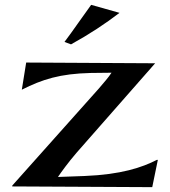

<svg xmlns="http://www.w3.org/2000/svg" viewBox="-20 -769 702 792"><path d="M88 -511 70 -399C155 -442 228 -465 354 -468L440 -469C427 -449 410 -430 387 -403L31 -4L30 0L608 3L631 -109L628 -110C566 -78 479 -49 329 -43L219 -39C234 -61 260 -97 295 -138L620 -508ZM246 -596 273 -586C351 -629 414 -671 473 -716L356 -749C320 -700 283 -645 246 -596Z"/></svg>

Font: Coconat Demi
Style: Regular
Weight: 400
Designer: Sara Lavazza
Foundry: Collletttivo
Version: Version 1.000;Glyphs 3.2 (3217)